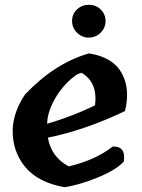

<svg xmlns="http://www.w3.org/2000/svg" viewBox="-20 -782 593 802"><path d="M352 -559Q452 -543 488.5 -476.5Q525 -410 502 -318Q334 -238 180 -207Q194 -126 267 -87Q378 -113 451 -170Q507 -172 497 -107Q465 -72 388 -40.5Q311 -9 249 0Q138 -20 84.5 -85.5Q31 -151 33 -241Q36 -316 85 -388Q210 -519 352 -559ZM177 -268V-265Q285 -297 377 -342Q389 -439 320 -478L303 -472Q249 -435 214 -377Q179 -319 177 -268ZM421 -694Q421 -666 400.5 -645.5Q380 -625 351 -625Q322 -625 301.5 -645.5Q281 -666 281 -694.5Q281 -723 301.5 -742.5Q322 -762 351.5 -762Q381 -762 401 -742Q421 -722 421 -694Z"/></svg>

Font: Tillana SemiBold
Style: Regular
Weight: 600
Designer: Lipi Raval (Devanagari, Latin), Jonny Pinhorn (Latin)
Foundry: Indian Type Foundry
Version: Version 2.003;PS 1.0;hotconv 1.0.79;makeotf.lib2.5.61930; tt